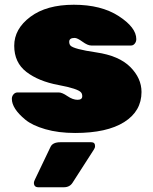

<svg xmlns="http://www.w3.org/2000/svg" viewBox="-20 -550 644 810"><path d="M327 -144Q327 -154 322 -160Q309 -176 226 -191.5Q143 -207 91.5 -246.5Q40 -286 40 -357Q40 -428 108 -479Q176 -530 291.5 -530Q407 -530 481 -482Q555 -434 555 -385Q555 -374 548.5 -366Q542 -358 533 -358H365Q350 -358 328 -374Q306 -390 295 -390Q272 -390 272 -374Q272 -364 277 -358Q290 -343 386 -329Q482 -315 529.5 -267.5Q577 -220 577 -162Q577 -81 504 -35Q431 11 297 11Q226 11 171 -5Q116 -21 87 -45Q30 -92 30 -133Q30 -144 37 -152Q44 -160 54 -160H228Q242 -160 264.5 -144.5Q287 -129 307 -129Q327 -129 327 -144ZM249 240H142Q123 240 123 221Q123 216 128 206L193 70Q202 50 235 50H365Q381 50 381 66Q381 74 376 81L286 221Q274 240 249 240Z"/></svg>

Font: Rubik One
Style: Regular
Weight: 400
Designer: Hubert and Fischer with Elvire Volk Leonovitch
Foundry: Hubert and Fischer with Elvire Volk Leonovitch
Version: Version 1.001